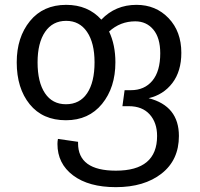

<svg xmlns="http://www.w3.org/2000/svg" viewBox="-20 -558 826 792"><path d="M593 -153Q718 -121 718 3Q718 102 646.5 158Q575 214 458 214Q346 214 281.5 165.5Q217 117 217 36Q217 25 219 15L302 27V33Q302 146 458 146Q628 146 628 3Q628 -52 597.5 -86Q567 -120 511 -120H485L494 -186H520Q576 -186 608.5 -225Q641 -264 641 -338Q641 -402 612.5 -436Q584 -470 538 -470Q476 -470 430 -428Q456 -373 456 -301Q456 -197 401 -129.5Q346 -62 252 -62Q156 -62 102.5 -128Q49 -194 49 -301Q49 -404 103.5 -471Q158 -538 253 -538Q343 -538 398 -477Q456 -538 543 -538Q623 -538 675.5 -483Q728 -428 728 -340Q728 -264 691 -215.5Q654 -167 593 -153ZM252 -128Q309 -128 339.5 -173.5Q370 -219 370 -301Q370 -381 339 -426.5Q308 -472 253 -472Q197 -472 166 -426.5Q135 -381 135 -301Q135 -219 165.5 -173.5Q196 -128 252 -128Z"/></svg>

Font: FiraGO Book
Style: Regular
Weight: 350
Designer: bBox Type
Foundry: bBox Type GmbH
Version: Version 1.001;PS 001.001;hotconv 1.0.88;makeotf.lib2.5.64775